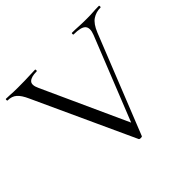

<svg xmlns="http://www.w3.org/2000/svg" viewBox="-155 -800 979 979"><g transform="rotate(-45 334.0 -311.0)"><path d="M669 -625Q672 -625 672 -619Q672 -613 669 -613Q636.8 -613 611.5 -596.2Q586.2 -579.4 567.8 -534.2L354.8 -1Q353.8 3 344.3 3Q334.8 3 332.8 -1L84.2 -542Q67.2 -580.2 48.4 -596.6Q29.6 -613 -0.6 -613Q-3.6 -613 -3.6 -619Q-3.6 -625 -0.6 -625Q13 -625 25.9 -624Q38.8 -623 52.7 -622.5Q66.6 -622 82 -622Q112.4 -622 135.4 -622.5Q158.4 -623 176 -624Q193.6 -625 208.8 -625Q211.8 -625 211.8 -619Q211.8 -613 208.8 -613Q169.8 -613 154.2 -598.2Q138.6 -583.4 156 -546.4L371.6 -72.8L340.6 -26.8L545.4 -539.6Q560.2 -577.4 545.1 -595.2Q530 -613 475.4 -613Q472.4 -613 472.4 -619Q472.4 -625 475.4 -625Q499.6 -625 522 -623.5Q544.4 -622 580.2 -622Q609 -622 626.5 -623.5Q644 -625 669 -625Z"/></g></svg>

Font: Cormorant Light
Style: Regular
Weight: 300
Designer: Christian Thalmann (Catharsis Fonts)
Foundry: Catharsis Fonts
Version: Version 4.000